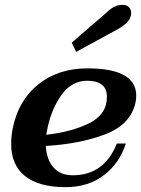

<svg xmlns="http://www.w3.org/2000/svg" viewBox="-20 -762 582 792"><path d="M294 -548 276 -586 418 -709Q451 -742 483 -742Q503 -742 512 -732.5Q521 -723 521 -708Q521 -689 506.5 -672.5Q492 -656 463 -640ZM169 -160Q172 -104 200.5 -71.5Q229 -39 280 -39Q410 -39 462 -170H499Q474 -90 409.5 -40Q345 10 250 10Q141 10 83.5 -35.5Q26 -81 26 -169Q26 -201 33 -235Q56 -348 138 -414Q220 -480 341 -480Q542 -480 542 -367Q542 -354 539 -339Q519 -248 414 -208Q309 -168 169 -160ZM421 -363Q421 -428 341 -429Q276 -429 234.5 -371.5Q193 -314 176 -234Q172 -213 171 -206Q276 -218 348.5 -254Q421 -290 421 -363Z"/></svg>

Font: Taviraj SemiBold
Style: Italic
Weight: 600
Italic angle: -12°
Designer: Katatrad Team
Foundry: CadsonDemak
Version: Version 1.001